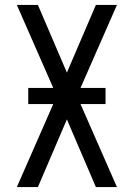

<svg xmlns="http://www.w3.org/2000/svg" viewBox="-20 -755 540 775"><path d="M48 0 195 -335H94V-400H195L48 -735H133L250 -462L367 -735H452L305 -400H406V-335H305L452 0H367L250 -273L133 0Z"/></svg>

Font: Iosevka Term
Style: Regular
Weight: 400
Monospace: yes
Designer: Belleve Invis
Foundry: Belleve Invis
Version: Version 30.0.1